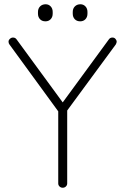

<svg xmlns="http://www.w3.org/2000/svg" viewBox="-20 -880 587 900"><path d="M523 -672 295 -362V-20Q295 -12 289 -6Q283 0 274 0Q265 0 259 -6Q253 -12 253 -20V-358L24 -672Q20 -677 20 -685Q20 -692 26.5 -698Q33 -704 41 -704Q52 -704 58 -695L274 -400L490 -695Q496 -704 507 -704Q516 -704 521.5 -697.5Q527 -691 527 -685Q527 -680 523 -672ZM158 -816V-824Q158 -840 168 -850Q178 -860 194 -860Q208 -860 217.5 -850Q227 -840 227 -824V-816Q227 -800 217.5 -790Q208 -780 193 -780Q177 -780 167.5 -790Q158 -800 158 -816ZM321 -816V-824Q321 -840 331 -850Q341 -860 357 -860Q371 -860 380.5 -850Q390 -840 390 -824V-816Q390 -800 380.5 -790Q371 -780 356 -780Q340 -780 330.5 -790Q321 -800 321 -816Z"/></svg>

Font: Quicksand Light
Style: Regular
Weight: 300
Designer: Andrew Paglinawan
Foundry: Andrew Paglinawan
Version: Version 3.000